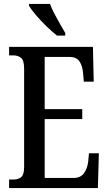

<svg xmlns="http://www.w3.org/2000/svg" viewBox="-20 -951 549 971"><path d="M26 0V-43H47Q73 -43 87.5 -55.5Q102 -68 102 -107V-602Q102 -647 86 -659Q70 -671 47 -671H26V-714H450L454 -538H404L400 -581Q398 -615 383 -639Q368 -663 332 -663H206V-399H396V-349H206V-51H352Q388 -51 405 -75.5Q422 -100 426 -133L430 -176H480L475 0ZM268 -771Q245 -789 215.5 -817.5Q186 -846 161.5 -875Q137 -904 127 -921V-931H233Q241 -909 255 -882Q269 -855 284 -829Q299 -803 310 -784V-771Z"/></svg>

Font: Noto Serif Lao ExtraCondensed Medium
Style: Regular
Weight: 500
Width: 2
Designer: Monotype Design Team
Foundry: Monotype Imaging Inc.
Version: Version 2.003; ttfautohint (v1.8.4.7-5d5b)